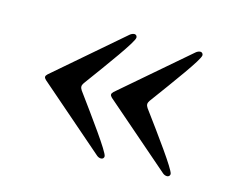

<svg xmlns="http://www.w3.org/2000/svg" viewBox="-58 -462 567 472"><g transform="rotate(15 225.5 -226.5)"><path d="M220.2 -380.3 51.1 -234.4C45.1 -228.7 45.1 -225.1 51.1 -219.5L220.2 -72.8C223.4 -70 227.3 -68.5 230.8 -68.5C236.9 -68.5 239 -73.2 238.6 -76.3C237.2 -88.1 185 -159.4 142.4 -217.7C137.8 -224.8 137.8 -229.4 142.4 -236.2C190.3 -301.5 237.2 -365.4 238.6 -377.5C239 -380.7 236.9 -385.3 231.5 -385.3C228.7 -385.3 223.7 -383.5 220.2 -380.3ZM218.8 -219.5 388.1 -72.8C391.3 -70 395.2 -68.5 398.8 -68.5C404.8 -68.5 407 -73.2 406.6 -76.3C405.2 -88.1 353 -159.4 310 -217.7C305.4 -224.8 305.4 -229.4 310 -236.2C358 -301.5 405.2 -365.4 406.6 -377.5C407 -380.7 404.8 -385.3 399.5 -385.3C396.3 -385.3 391.7 -383.5 388.1 -380.3L218.8 -234.4C213.1 -228.7 213.1 -225.1 218.8 -219.5Z"/></g></svg>

Font: Margiela Serif Medium
Style: Regular
Weight: 500
Designer: Andreas Faust, Stefan Endress
Version: Version 1.002;FEAKit 1.0